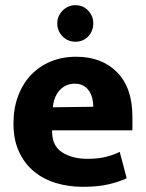

<svg xmlns="http://www.w3.org/2000/svg" viewBox="-20 -710 564 741"><path d="M491 -207H181V-203Q181 -147 220 -122Q259 -97 318 -97Q359 -97 390 -105Q421 -113 442 -124L469 -22Q442 -9 400.5 1Q359 11 299 11Q245 11 196.5 -3.5Q148 -18 111.5 -48Q75 -78 53.5 -124Q32 -170 32 -234Q32 -291 49.5 -338.5Q67 -386 99 -420Q131 -454 175.5 -472.5Q220 -491 274 -491Q373 -491 432 -431Q491 -371 491 -260ZM340 -298Q340 -315 336 -331Q332 -347 323.5 -359.5Q315 -372 301.5 -379.5Q288 -387 269 -387Q234 -387 211 -362.5Q188 -338 184 -296ZM201 -620Q201 -648 221.5 -669Q242 -690 271 -690Q301 -690 320.5 -669Q340 -648 340 -620Q340 -590 320.5 -569.5Q301 -549 271 -549Q242 -549 221.5 -569.5Q201 -590 201 -620Z"/></svg>

Font: Ek Mukta ExtraBold
Style: Regular
Weight: 800
Designer: Girish Dalvi and Yashodeep Gholap
Foundry: Ek Type
Version: Version 2.538;PS 1.002;hotconv 16.6.51;makeotf.lib2.5.65220;